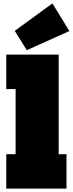

<svg xmlns="http://www.w3.org/2000/svg" viewBox="-20 -1112 429 1132"><path d="M326 -203H372V0H17V-203H72V-587H17V-790H326ZM289 -1092 389 -929 138 -816 67 -930Z"/></svg>

Font: Hepta Slab Black
Style: Regular
Weight: 900
Designer: Michael LaGattuta
Foundry: Michael LaGattuta
Version: Version 1.102